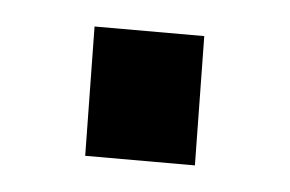

<svg xmlns="http://www.w3.org/2000/svg" viewBox="-27 -165 298 197"><g transform="rotate(5 122.0 -66.5)"><path d="M66 0 64 -133H177L179 0Z"/></g></svg>

Font: Biancoenero Regular
Style: Regular
Weight: 400
Designer: Riccardo Lorusso, Umberto Mischi
Foundry: Biancoenero Edizioni
Version: Version 0.000